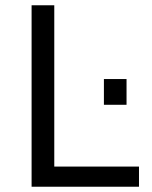

<svg xmlns="http://www.w3.org/2000/svg" viewBox="-20 -708 578 728"><path d="M99.8 0V-688H185.8V-76.4H507V0ZM374 -310.7V-408.3H459.8V-310.7Z"/></svg>

Font: Saira Thin
Style: Regular
Weight: 100
Designer: Hector Gatti with collaboration of the Omnibus-Type team
Foundry: Omnibus-Type
Version: Version 1.101